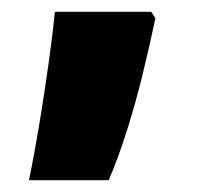

<svg xmlns="http://www.w3.org/2000/svg" viewBox="-20 -166 336 325"><path d="M243 -135Q234 -92 222 -42.5Q210 7 195 54.5Q180 102 164 139H29Q38 96 46.5 44.5Q55 -7 62 -57Q69 -107 73 -146H236Z"/></svg>

Font: Noto Sans Lao SemiCondensed Black
Style: Regular
Weight: 900
Width: 4
Designer: Monotype Design Team
Foundry: Monotype Imaging Inc.
Version: Version 2.003; ttfautohint (v1.8.4.7-5d5b)